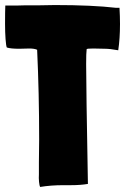

<svg xmlns="http://www.w3.org/2000/svg" viewBox="-26 -731 495 760"><path d="M449 -636Q449 -578 442 -532Q409 -538 390 -538L343 -539Q317 -539 317 -536Q315 -522 315 -477Q315 -389 322 -3Q293 2 254 2H225Q175 2 133 9Q130 4 128.5 -11.5Q127 -27 128 -40V-89L129 -179Q129 -361 121 -534Q110 -539 90 -539L50 -538Q16 -538 1 -543Q-2 -549 -4 -576Q-6 -603 -6 -637Q-6 -687 -5 -709H38L77 -710H133L191 -711Q340 -711 434 -700H447Q449 -666 449 -636Z"/></svg>

Font: Londrina Solid Black
Style: Regular
Weight: 900
Designer: Marcelo Magalhaes
Foundry: Marcelo Magalhães
Version: Version 1.002